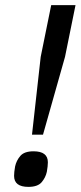

<svg xmlns="http://www.w3.org/2000/svg" viewBox="-20 -718 318 750"><path d="M105 -192 139 -496 180 -698H275L234 -496L148 -192ZM91 12Q35 12 35 -31Q35 -45 39 -68Q44 -91 59.5 -109Q75 -127 111 -127Q167 -127 167 -84Q167 -70 163 -47Q158 -24 142.5 -6Q127 12 91 12Z"/></svg>

Font: IBM Plex Sans Text
Style: Italic
Weight: 450
Italic angle: -11°
Designer: Mike Abbink, Paul van der Laan, Pieter van Rosmalen
Foundry: Bold Monday
Version: Version 3.005